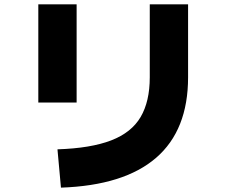

<svg xmlns="http://www.w3.org/2000/svg" viewBox="-20 -790 1040 882"><path d="M332 -319H156V-770H332ZM260 72 244 -104Q397 -109 490.5 -145Q584 -181 626 -252.5Q668 -324 668 -435V-770H844V-435Q844 -192 697 -65Q550 62 260 72Z"/></svg>

Font: Murecho Thin Black
Style: Regular
Weight: 900
Version: Version 1.010